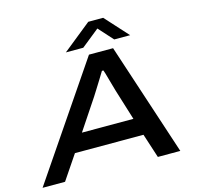

<svg xmlns="http://www.w3.org/2000/svg" viewBox="-139 -1003 1158 1131"><g transform="rotate(-15 440.0 -437.5)"><path d="M-17 0 450 -687H597L823 0H686L638 -148H220L120 0ZM291 -254H605L547 -441Q544 -452 538 -472.5Q532 -493 526 -515Q520 -537 515 -554Q510 -571 508 -575H499Q487 -555 470.5 -528.5Q454 -502 439 -478Q424 -454 415 -440ZM322 -735 496 -875H587L714 -735H617L514 -849H570L428 -735Z"/></g></svg>

Font: Archivo Expanded Medium
Style: Italic
Weight: 500
Width: 7
Italic angle: -10°
Designer: Hector Gatti
Foundry: Omnibus-Type
Version: Version 2.001